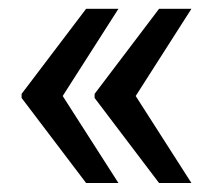

<svg xmlns="http://www.w3.org/2000/svg" viewBox="-20 -466 497 429"><path d="M172.4 -57.1 28.3 -247.1V-256.3L172.4 -446.3H244.6L120.1 -251.5L244.6 -57.1ZM335.4 -57.1 191.4 -247.1V-256.3L335.4 -446.3H407.7L283.2 -251.5L407.7 -57.1Z"/></svg>

Font: Roboto Slab
Style: Regular
Weight: 400
Designer: Google
Version: Version 2.000; ttfautohint (v1.8.1.43-b0c9)